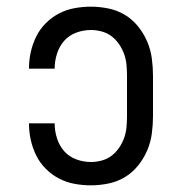

<svg xmlns="http://www.w3.org/2000/svg" viewBox="-20 -548 540 576"><path d="M253 8Q228 8 203.5 3.5Q179 -1 157 -12.5Q135 -24 117.5 -41.5Q100 -59 89 -81Q78 -103 72.5 -127.5Q67 -152 67 -176Q67 -177 67 -177.5Q67 -178 67 -178H144Q144 -178 144 -177.5Q144 -177 144 -177Q144 -155 151 -133Q158 -111 172.5 -94.5Q187 -78 208.5 -70Q230 -62 253 -62Q269 -62 285.5 -66.5Q302 -71 315 -81Q328 -91 337.5 -105Q347 -119 352.5 -134.5Q358 -150 359.5 -166.5Q361 -183 361 -200V-320Q361 -337 359.5 -353.5Q358 -370 352.5 -385.5Q347 -401 337.5 -415Q328 -429 315 -439Q302 -449 285.5 -453.5Q269 -458 253 -458Q230 -458 208.5 -450Q187 -442 172.5 -425.5Q158 -409 151 -387Q144 -365 144 -343Q144 -343 144 -342.5Q144 -342 144 -342H67Q67 -342 67 -342.5Q67 -343 67 -344Q67 -368 72.5 -392.5Q78 -417 89 -439Q100 -461 117.5 -478.5Q135 -496 157 -507.5Q179 -519 203.5 -523.5Q228 -528 253 -528Q279 -528 305.5 -522.5Q332 -517 354.5 -503.5Q377 -490 394 -469Q411 -448 421.5 -423.5Q432 -399 435.5 -372.5Q439 -346 439 -320V-200Q439 -174 435.5 -147.5Q432 -121 421.5 -96.5Q411 -72 394 -51Q377 -30 354.5 -16.5Q332 -3 305.5 2.5Q279 8 253 8Z"/></svg>

Font: Iosevka Slab
Style: Regular
Weight: 400
Monospace: yes
Designer: Belleve Invis
Foundry: Belleve Invis
Version: Version 11.2.4; ttfautohint (v1.8.3)